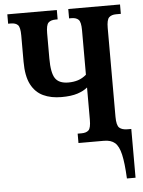

<svg xmlns="http://www.w3.org/2000/svg" viewBox="-61 -762 761 1020"><g transform="rotate(-5 320.0 -252.0)"><path d="M574 210Q570 127 559.5 81.5Q549 36 528 18Q507 0 470 0H334V-50H355Q380 -50 392.5 -62Q405 -74 405 -118V-290Q385 -273 351.5 -262Q318 -251 266 -251Q210 -251 168.5 -270.5Q127 -290 104 -334.5Q81 -379 81 -456V-596Q81 -639 69 -651.5Q57 -664 31 -664H17V-714H281V-664H270Q244 -664 231.5 -651.5Q219 -639 219 -595V-461Q219 -384 239 -354.5Q259 -325 309 -325Q337 -325 360.5 -332.5Q384 -340 405 -358V-595Q405 -639 392.5 -651.5Q380 -664 355 -664H342V-714H618V-664H593Q568 -664 555 -651.5Q542 -639 542 -595V-122Q542 -76 556.5 -63Q571 -50 600 -50H620V210Z"/></g></svg>

Font: Noto Serif ExtraCondensed
Style: Bold
Weight: 700
Width: 2
Designer: Monotype Design Team
Foundry: Monotype Imaging Inc.
Version: Version 2.014; ttfautohint (v1.8.4.7-5d5b)